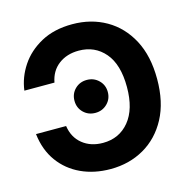

<svg xmlns="http://www.w3.org/2000/svg" viewBox="-109 -842 937 957"><g transform="rotate(-15 359.5 -363.5)"><path d="M346.7 -737.3Q443.8 -737.3 520.5 -693.4Q597.2 -649.4 641.4 -566.2Q685.5 -482.9 685.5 -364.3Q685.5 -245.1 640.9 -161.6Q596.2 -78.1 519.5 -34.2Q442.9 9.8 346.7 9.8Q262.2 9.8 194.6 -21.5Q127 -52.7 84 -111.8Q41 -170.9 31.2 -254.9H186.5Q195.3 -194.8 237.8 -160.4Q280.3 -126 343.3 -126Q427.2 -126 478.5 -188.2Q529.8 -250.5 529.8 -364.3Q529.8 -481 478.3 -541.3Q426.8 -601.6 343.8 -601.6Q282.2 -601.6 239.7 -569.3Q197.3 -537.1 186.5 -479H31.2Q39.6 -545.9 78.9 -605Q118.2 -664.1 185.8 -700.7Q253.4 -737.3 346.7 -737.3ZM345.2 -280.3Q308.6 -280.3 283.9 -304.7Q259.3 -329.1 259.3 -365.2Q259.3 -401.4 283.9 -425.8Q308.6 -450.2 345.2 -450.2Q381.3 -450.2 406.2 -425.8Q431.2 -401.4 431.2 -365.2Q431.2 -329.1 406.2 -304.7Q381.3 -280.3 345.2 -280.3Z"/></g></svg>

Font: Inter Tight
Style: Bold
Weight: 700
Designer: Rasmus Andersson
Foundry: rsms
Version: Version 3.004; ttfautohint (v1.8.4.7-5d5b)